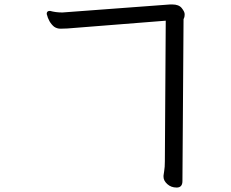

<svg xmlns="http://www.w3.org/2000/svg" viewBox="-20 -759 1040 863"><path d="M774 84Q749 84 732 68.5Q715 53 715 36V30Q715 26 718 9.5Q721 -7 721 -34L725 -666L283 -631Q268 -630 252 -630Q236 -630 223 -639Q199 -659 190 -696V-697Q190 -710 204 -710H205Q231 -703 257 -703H262L745 -739H754Q784 -739 797 -722.5Q810 -706 810 -695.5Q810 -685 808 -680Q806 -675 805 -673L800 55Q800 84 774 84Z"/></svg>

Font: Moon Stars Kai
Style: Bold
Weight: 700
Designer: GuiWonder
Version: Version 1.101